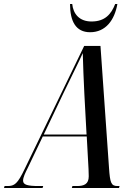

<svg xmlns="http://www.w3.org/2000/svg" viewBox="-77 -945 681 965"><path d="M376 -783C454 -783 499 -844 513 -925H502C482 -874 451 -837 383 -837C322 -837 291 -875 286 -925H275C275 -838 304 -783 376 -783ZM-57 0H137L140 -10H118C62 -10 39 -16 39 -37C39 -54 50 -76 63 -102L138 -259H359L368 -95C368 -81 369 -69 369 -59C369 -20 346 -10 310 -10H287L284 0H521L524 -10H513C481 -10 476 -28 471 -100L428 -714H346L48 -98C11 -20 -4 -10 -40 -10H-54ZM242 -477C290 -577 317 -629 339 -678C340 -629 344 -532 347 -473L358 -269H143Z"/></svg>

Font: Noto Serif Display ExtraCondensed Medium
Style: Italic
Weight: 500
Width: 2
Italic angle: -12°
Designer: Monotype Design Team
Foundry: Monotype Imaging Inc.
Version: Version 2.009